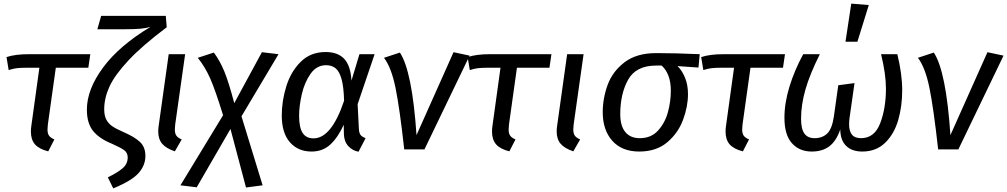

<svg xmlns="http://www.w3.org/2000/svg" viewBox="-20 -827 5576 1063"><path d="M245 -138Q243 -116 243 -110Q243 -88 251.5 -76Q260 -64 281 -55L247 11Q196 -2 173.5 -28Q151 -54 151 -99Q151 -115 154 -134L198 -452H128Q94 -452 73 -449.5Q52 -447 28 -439L16 -511Q64 -527 140 -527H480L469 -452H289Z M577 155Q632 128 659.5 104Q687 80 687 45Q687 20 669.5 6Q652 -8 598 -32Q529 -60 495 -102.5Q461 -145 461 -220Q461 -332 551 -453.5Q641 -575 813 -678Q790 -671 757 -668Q724 -665 665 -665H519L540 -739H898L903 -676Q767 -574 691 -492.5Q615 -411 586 -347.5Q557 -284 557 -222Q557 -187 568.5 -165Q580 -143 601 -128.5Q622 -114 661 -97Q724 -70 754.5 -41.5Q785 -13 785 36Q785 89 747 131.5Q709 174 607 216Z M950 -138Q948 -116 948 -110Q948 -88 956.5 -76Q965 -64 986 -55L948 11Q899 -6 877.5 -31.5Q856 -57 856 -100Q856 -116 859 -134L914 -527H1005Z M1317 -183 1434 199 1342 211 1256 -113 1069 210 979 199 1215 -189Q1173 -326 1144.5 -391Q1116 -456 1075 -507L1164 -536Q1198 -490 1222 -431.5Q1246 -373 1277 -256L1430 -538L1522 -527Z M1926 -381 1970 -527H2054L1960 -250L1967 -113Q1968 -92 1975.5 -81Q1983 -70 2004 -62L1965 13Q1931 7 1908 -18.5Q1885 -44 1884 -85L1883 -136Q1851 -66 1809 -27Q1767 12 1705 12Q1630 12 1585 -39.5Q1540 -91 1540 -188Q1540 -268 1565 -349Q1590 -430 1644.5 -484.5Q1699 -539 1783 -539Q1850 -539 1885.5 -501.5Q1921 -464 1926 -381ZM1636 -187Q1636 -121 1655.5 -91Q1675 -61 1716 -61Q1815 -61 1885 -269Q1883 -346 1871 -389Q1859 -432 1838 -449Q1817 -466 1785 -466Q1733 -466 1699.5 -418.5Q1666 -371 1651 -305.5Q1636 -240 1636 -187Z M2286 -79 2491 -538 2580 -519 2330 0H2218Q2193 -226 2170 -339.5Q2147 -453 2106 -507L2194 -536Q2262 -433 2286 -79Z M2798 -138Q2796 -116 2796 -110Q2796 -88 2804.5 -76Q2813 -64 2834 -55L2800 11Q2749 -2 2726.5 -28Q2704 -54 2704 -99Q2704 -115 2707 -134L2751 -452H2681Q2647 -452 2626 -449.5Q2605 -447 2581 -439L2569 -511Q2617 -527 2693 -527H3033L3022 -452H2842Z M3156 -138Q3154 -116 3154 -110Q3154 -88 3162.5 -76Q3171 -64 3192 -55L3154 11Q3105 -6 3083.5 -31.5Q3062 -57 3062 -100Q3062 -116 3065 -134L3120 -527H3211Z M3317 -206Q3317 -282 3344 -356.5Q3371 -431 3437.5 -482Q3504 -533 3613 -533Q3718 -533 3854 -527L3847 -453L3731 -461Q3757 -436 3773 -396Q3789 -356 3789 -306Q3789 -238 3762 -164.5Q3735 -91 3674.5 -39.5Q3614 12 3519 12Q3423 12 3370 -47.5Q3317 -107 3317 -206ZM3694 -324Q3694 -373 3680.5 -408Q3667 -443 3643 -464H3613Q3501 -464 3457.5 -385.5Q3414 -307 3414 -195Q3414 -130 3442 -96Q3470 -62 3522 -62Q3585 -62 3623.5 -104.5Q3662 -147 3678 -206.5Q3694 -266 3694 -324Z M4091 -138Q4089 -116 4089 -110Q4089 -88 4097.5 -76Q4106 -64 4127 -55L4093 11Q4042 -2 4019.5 -28Q3997 -54 3997 -99Q3997 -115 4000 -134L4044 -452H3974Q3940 -452 3919 -449.5Q3898 -447 3874 -439L3862 -511Q3910 -527 3986 -527H4326L4315 -452H4135Z M4323 -175Q4323 -257 4351 -348Q4379 -439 4427 -527H4519Q4463 -415 4439 -330.5Q4415 -246 4415 -170Q4415 -113 4433.5 -87.5Q4452 -62 4490 -62Q4533 -62 4560 -88Q4587 -114 4597 -184L4621 -355L4711 -367L4684 -178Q4681 -157 4681 -139Q4681 -102 4696.5 -82Q4712 -62 4747 -62Q4822 -62 4853.5 -145.5Q4885 -229 4885 -336Q4885 -416 4858 -527H4948Q4975 -417 4975 -327Q4975 -239 4953 -162.5Q4931 -86 4881 -37Q4831 12 4754 12Q4697 12 4665 -19Q4633 -50 4632 -110Q4610 -46 4571.5 -17Q4533 12 4474 12Q4406 12 4364.5 -34Q4323 -80 4323 -175ZM4790 -799 4727 -596H4661L4693 -807Z M5242 -79 5447 -538 5536 -519 5286 0H5174Q5149 -226 5126 -339.5Q5103 -453 5062 -507L5150 -536Q5218 -433 5242 -79Z"/></svg>

Font: FiraGO
Style: Italic
Weight: 400
Italic angle: -8°
Designer: bBox Type GmbH
Foundry: bBox Type GmbH
Version: Version 1.001